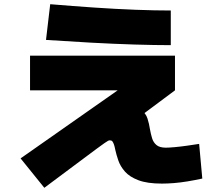

<svg xmlns="http://www.w3.org/2000/svg" viewBox="-20 -820 1040 914"><path d="M191 74 78 -66 603 -434V-390H123V-555H813V-390L565 -205H471Q471 -258 499.5 -286Q528 -314 580 -314Q628 -314 651 -297.5Q674 -281 682 -256Q690 -231 694 -204Q698 -182 704 -162Q710 -142 725 -129.5Q740 -117 770 -117Q784 -117 811.5 -119.5Q839 -122 871 -126.5Q903 -131 928 -135L943 30Q906 38 872.5 43.5Q839 49 808.5 51.5Q778 54 751 54Q681 54 639 38Q597 22 575 -3Q553 -28 543.5 -55.5Q534 -83 529 -106Q526 -122 522.5 -132Q519 -142 515 -147Q511 -152 503 -152Q499 -152 494 -149.5Q489 -147 477 -138.5Q465 -130 439 -111ZM793 -605Q719 -605 620 -608Q521 -611 412 -617Q303 -623 199 -630L219 -800Q326 -791 429 -784Q532 -777 625 -773.5Q718 -770 793 -770Z"/></svg>

Font: M PLUS 1 Black
Style: Regular
Weight: 900
Designer: Coji Morishita
Foundry: UNDERFOREST DESIGN
Version: Version 1.001